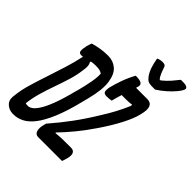

<svg xmlns="http://www.w3.org/2000/svg" viewBox="-265 -1116 1291 1291"><g transform="rotate(45 380.5 -470.5)"><path d="M631 -782H597Q578 -782 565 -788Q552 -794 538 -813Q520 -838 510 -868.5Q500 -899 493 -939Q513 -949 535 -949Q552 -949 559 -944Q566 -939 570 -925Q577 -903 585 -885Q593 -867 604 -852H614Q646 -878 667.5 -903Q689 -928 707 -951H728Q754 -951 764.5 -944Q775 -937 773 -928Q772 -921 765 -909Q758 -897 743 -879Q721 -853 692.5 -828Q664 -803 631 -782ZM528 0H301Q276 0 268 -24Q260 -48 271 -88L275 -102Q336 -172 390 -245.5Q444 -319 499 -410Q525 -451 548.5 -495Q572 -539 593 -588L594 -601Q582 -599 569 -598Q556 -597 539 -597H498Q493 -580 487.5 -561.5Q482 -543 477 -523Q470 -521 457 -520Q444 -519 432 -519Q411 -519 404.5 -530Q398 -541 404 -575Q414 -616 431 -663.5Q448 -711 473 -756Q514 -756 528 -746Q542 -736 537 -718Q535 -710 532 -700H639Q672 -700 683 -675Q694 -650 680 -597L678 -589Q668 -546 632.5 -477Q597 -408 541 -326Q497 -261 451.5 -205.5Q406 -150 364 -107L363 -101Q398 -105 421.5 -105.5Q445 -106 464 -106H509Q531 -106 540 -89.5Q549 -73 540 -38Q537 -27 533.5 -16Q530 -5 528 0ZM247 -720Q295 -720 329 -691.5Q363 -663 373 -598Q383 -533 355 -424L343 -377Q315 -263 283 -187.5Q251 -112 217.5 -69Q184 -26 148 -8Q112 10 74 10Q47 10 28 0Q9 -10 -2 -26Q-10 -38 -11.5 -52.5Q-13 -67 -9 -94Q-3 -145 14.5 -204.5Q32 -264 54 -329.5Q76 -395 97 -462.5Q118 -530 132 -595Q123 -594 116 -594Q96 -594 93.5 -611.5Q91 -629 99 -664Q102 -675 105 -683.5Q108 -692 111 -700Q143 -709 176.5 -714.5Q210 -720 247 -720ZM81 -102Q89 -99 104 -99Q118 -99 135 -110.5Q152 -122 172.5 -153.5Q193 -185 215.5 -244Q238 -303 262 -398L265 -407Q282 -471 290.5 -519.5Q299 -568 297 -599Q287 -607 273.5 -610.5Q260 -614 236 -614Q225 -614 214 -613Q203 -612 193 -610L190 -604Q198 -591 199.5 -574.5Q201 -558 196 -529Q190 -480 174 -427.5Q158 -375 138.5 -320.5Q119 -266 103 -211Q87 -156 81 -102Z"/></g></svg>

Font: Recursive Mn Csl St Med
Style: Italic
Weight: 500
Italic angle: -15°
Monospace: yes
Version: Version 1.079;hotconv 1.0.112;makeotfexe 2.5.65598; ttfautoh